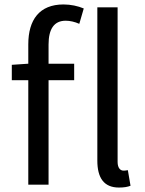

<svg xmlns="http://www.w3.org/2000/svg" viewBox="-20 -829 650 862"><path d="M107 -543 33 -538V-469H107V0H198V-469H313V-543H198V-629C198 -699 223 -736 275 -736C294 -736 316 -731 336 -722L356 -791C330 -802 298 -809 265 -809C157 -809 107 -740 107 -630ZM554 -65C544 -63 539 -63 534 -63C521 -63 508 -74 508 -102V-796H417V-108C417 -31 446 13 514 13C538 13 553 10 566 5Z"/></svg>

Font: Squished Noto Sans CJK JP Regular
Style: Regular
Weight: 400
Designer: Ryoko NISHIZUKA (kana & ideographs); Paul D. Hunt (Latin, Greek & Cyrillic); Wenlong ZHANG (bopomofo); Sandoll Communica
Foundry: Adobe Systems Incorporated
Version: Version 1.004;PS 1.004;hotconv 1.0.82;makeotf.lib2.5.63406